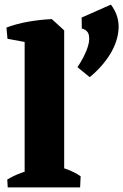

<svg xmlns="http://www.w3.org/2000/svg" viewBox="-20 -820 539 840"><path d="M87.8 0V-683.8L206.5 -736.5L260.8 -687.2V0ZM13.8 0 11.8 -34.5Q40.2 -51.8 73.8 -64Q107.2 -76.2 135.2 -82.8L125.8 0ZM173 0 198 -103Q229.2 -95 267.2 -81.5Q305.2 -68 332.8 -48.8L330.5 0ZM12.8 -650.2 8.2 -699.5Q51.8 -715.8 102.8 -724.9Q153.8 -734 206.5 -736.5L206 -665.8L129.8 -628.8ZM372.5 -482.5 319 -526Q346.8 -568.2 360.2 -603.9Q373.8 -639.5 369.2 -664.1Q364.8 -688.8 337.8 -695.2L337.2 -743.2L465.2 -799.8Q502 -751 498.8 -694.4Q495.5 -637.8 461.6 -582.8Q427.8 -527.8 372.5 -482.5Z"/></svg>

Font: Eczar
Style: Regular
Weight: 400
Designer: Vaibhav Singh
Foundry: Rosetta Type Foundry
Version: Version 2.000